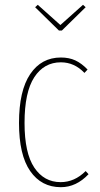

<svg xmlns="http://www.w3.org/2000/svg" viewBox="-20 -768 415 798"><path d="M344 -479 331 -465Q289 -509 233 -509Q163 -509 122.5 -447Q82 -385 82 -257Q82 -132 122.5 -71.5Q163 -11 232 -11Q290 -11 336 -57L348 -44Q297 10 233 10Q152 10 105.5 -57Q59 -124 59 -257Q59 -391 105.5 -460Q152 -529 233 -529Q267 -529 293 -517Q319 -505 344 -479ZM325 -748 336 -738 237 -641H225L126 -738L137 -748L231 -664Z"/></svg>

Font: Fira Sans Extra Condensed Thin
Style: Regular
Weight: 250
Width: 1
Designer: Carrois Corporate & Edenspiekermann AG
Foundry: Carrois Corporate GbR & Edenspiekermann AG
Version: Version 4.203